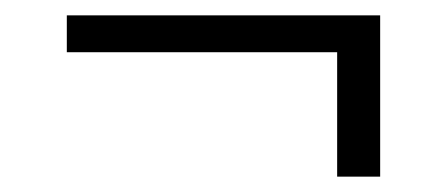

<svg xmlns="http://www.w3.org/2000/svg" viewBox="-20 -414 580 250"><path d="M475 -394H67V-346H419V-184H475Z"/></svg>

Font: Wafeq
Style: Regular
Weight: 400
Designer: Rasmus Andersson & Azza Alameddine
Foundry: Google & TypeTogether
Version: Version 3.000;FEAKit 1.0